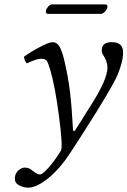

<svg xmlns="http://www.w3.org/2000/svg" viewBox="-20 -634 589 888"><path d="M446.3 -569.8H202.6Q189.5 -569.8 192.4 -585Q194.3 -594.2 203.4 -604Q212.4 -613.8 220.2 -613.8H465.3Q479.5 -613.8 476.6 -600.1Q474.6 -590.3 465.1 -580.1Q455.6 -569.8 446.3 -569.8ZM352.5 0 307.1 69.8Q259.3 144 204.6 189Q149.9 233.9 109.9 233.9Q90.8 233.9 69.8 223.9Q48.8 213.9 48.8 191.9Q48.8 169.9 63.5 155.5Q78.1 141.1 95.2 141.1Q114.3 141.1 129.9 154.8Q151.9 172.9 165 172.9Q176.3 172.9 204.6 141.4Q232.9 109.9 262.2 62Q271 42 252.9 -95.9Q234.9 -233.9 212.9 -309.1Q203.6 -340.8 197.3 -351.1Q190.4 -362.8 169.4 -362.3Q149.4 -362.3 104 -340.8Q93.8 -350.6 90.8 -371.6Q120.1 -393.1 163.3 -416Q206.5 -439 223.1 -439Q241.2 -439 252.7 -422.4Q264.2 -405.8 274.9 -365.2Q295.4 -280.3 304 -206.8Q312.5 -133.3 317.9 -30.3L324.7 -27.3Q335.9 -43.9 355.2 -74.5Q374.5 -105 380.9 -116.2L401.4 -148.4Q476.6 -266.6 477.1 -321.3Q477.1 -349.6 456.1 -381.3Q450.7 -389.6 450.7 -401.9Q450.7 -439 497.1 -439Q549.3 -439 549.3 -391.6Q549.3 -348.1 522.5 -285.2Q509.8 -255.9 473.9 -195.3Q438 -134.8 427.2 -118.2Z"/></svg>

Font: Linux Libertine
Style: Italic
Weight: 400
Italic angle: -12°
Designer: Philipp H. Poll
Foundry: Philipp H. Poll
Version: Version 5.1.6 ; ttfautohint (v0.9)